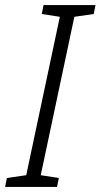

<svg xmlns="http://www.w3.org/2000/svg" viewBox="-26 -734 395 754"><path d="M-6 0 1 -35 77 -46 209 -668 138 -679 145 -714H349L342 -679L266 -668L134 -46L205 -35L198 0Z"/></svg>

Font: Noto Sans UI Light
Style: Italic
Weight: 300
Italic angle: -12°
Designer: Monotype Design Team
Foundry: Monotype Imaging Inc.
Version: Version 1.901